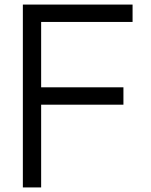

<svg xmlns="http://www.w3.org/2000/svg" viewBox="-20 -820 660 840"><path d="M560 -724H160V-438H520V-362H160V0H80V-800H560Z"/></svg>

Font: Gauge
Style: Regular
Weight: 400
Designer: Daniel Pimley
Foundry: Daniel Pimley
Version: Version 2.0